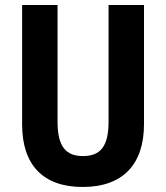

<svg xmlns="http://www.w3.org/2000/svg" viewBox="-20 -734 660 764"><path d="M553 -240V-714H412V-250C412 -152 380 -113 310 -113C243 -113 209 -150 209 -249V-714H68V-239C68 -77 152 10 309 10C470 10 553 -81 553 -240Z"/></svg>

Font: Noto Sans Armenian Condensed
Style: Regular
Weight: 400
Width: 3
Designer: Monotype Design Team
Foundry: Monotype Imaging Inc.
Version: Version 2.008